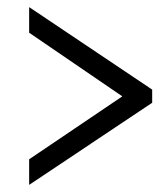

<svg xmlns="http://www.w3.org/2000/svg" viewBox="-20 -628 465 540"><path d="M62 -108V-180L324 -357L62 -536V-608L408 -376V-339Z"/></svg>

Font: Noto Serif ExtraCondensed SemiBold
Style: Italic
Weight: 600
Width: 2
Italic angle: -12°
Designer: Monotype Design Team
Foundry: Monotype Imaging Inc.
Version: Version 2.013